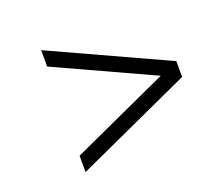

<svg xmlns="http://www.w3.org/2000/svg" viewBox="-85 -637 720 657"><g transform="rotate(-20 275.0 -309.0)"><path d="M122.6 -86.9V-146.5L477.1 -308.6L122.6 -471.2V-530.8L544.4 -337.4V-279.8Z"/></g></svg>

Font: Elstob
Style: Bold Italic
Weight: 700
Italic angle: -20°
Designer: Peter S. Baker
Version: Version 1.015